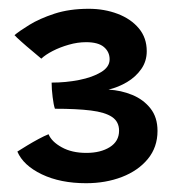

<svg xmlns="http://www.w3.org/2000/svg" viewBox="-20 -666 432 437"><path d="M176 -249Q117.5 -249 75.2 -269.2Q33 -289.5 19.5 -321Q29 -327 41.8 -334.8Q54.5 -342.5 67.5 -349.5Q80.5 -356.5 90.5 -360.5Q97.5 -343.5 120.5 -330.8Q143.5 -318 176.5 -318Q209 -318 230 -331.2Q251 -344.5 251 -368.5Q251 -389 235 -399.8Q219 -410.5 186.8 -414.5Q154.5 -418.5 105 -418.5Q102 -427 99.8 -445Q97.5 -463 97.5 -478Q130 -478 160.2 -484Q190.5 -490 210 -501.8Q229.5 -513.5 229.5 -531Q229.5 -548 216.5 -559Q203.5 -570 176 -570Q156.5 -570 136.5 -564.2Q116.5 -558.5 100 -550Q83.5 -541.5 74 -532.5Q66.5 -539 53.5 -549.8Q40.5 -560.5 28.8 -571Q17 -581.5 13 -586Q23.5 -595 46.5 -609.2Q69.5 -623.5 103.8 -634.8Q138 -646 182 -646Q217.5 -646 247.8 -634.5Q278 -623 296 -601.5Q314 -580 314 -549.5Q314 -526.5 301.5 -508.8Q289 -491 269.2 -479.2Q249.5 -467.5 227 -462Q255.5 -460.5 281 -450Q306.5 -439.5 322.5 -419.2Q338.5 -399 338.5 -368Q338.5 -331 316.5 -304.2Q294.5 -277.5 257.5 -263.2Q220.5 -249 176 -249Z"/></svg>

Font: Grandstander Thin Medium
Style: Regular
Weight: 500
Version: Version 1.200